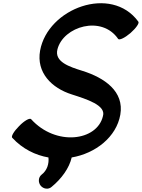

<svg xmlns="http://www.w3.org/2000/svg" viewBox="-20 -905 867 1173"><path d="M55 -63C118 5 196 43 276 57C280 94 269 136 233 163C214 179 212 209 229 230C246 250 276 254 295 237C356 187 403 122 418 57C564 32 691 -68 715 -204C740 -347 618 -430 484 -472C404 -497 311 -527 331 -604C367 -744 602 -814 702 -667C710 -658 743 -674 777 -703C811 -733 833 -764 825 -773C660 -999 272 -855 225 -596C201 -462 295 -367 419 -328C509 -299 629 -262 609 -196C574 -43 321 -10 170 -177C161 -186 128 -167 97 -135C65 -103 46 -71 55 -63Z"/></svg>

Font: Nupuram Black Oblique
Style: Regular
Weight: 900
Designer: Santhosh Thottingal (santhosh.thottingal@gmail.com)
Foundry: SMC
Version: Version 1.000